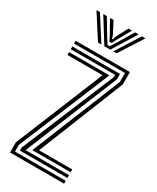

<svg xmlns="http://www.w3.org/2000/svg" viewBox="-198 -830 729 889"><g transform="rotate(30 166.5 -385.5)"><path d="M105.8 -61 299 -537.5V-585H26.2V-600H316.5V-534.2L133 -76H310.8V-61ZM21.8 0V-54.5L214 -524H26.2V-539.2H241.5L39.5 -50.5V-15.2H310.8V0ZM57 -30.5V-46.5L263.8 -543.5V-554.5H26.2V-569.5H281.2V-541.2L78.8 -45.5H310.8V-30.5ZM38.8 -771H57.5L138 -644.5H120ZM75.2 -771H94.2L147.2 -682.8L164.2 -656.5H175.5L192.2 -682.8L245.2 -771H264.2L185.8 -644.5H153.8ZM111 -771H130.2L163.8 -706L167.2 -692H172.5L175.8 -706L209.8 -771H228.8L186.8 -696.2L176.2 -674.5H163.5L153 -696.2ZM282 -771H300.8L219.5 -644.5H201.5Z"/></g></svg>

Font: Big Shoulders Inline Text Thin Medium
Style: Regular
Weight: 500
Version: Version 2.002